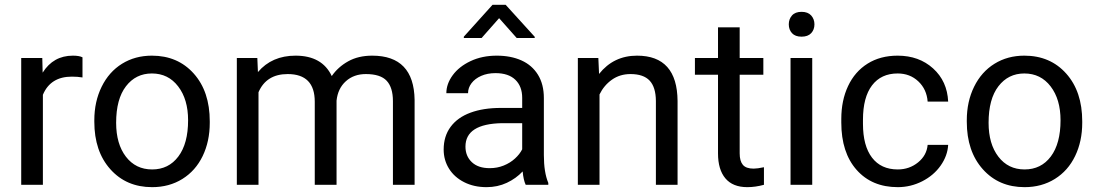

<svg xmlns="http://www.w3.org/2000/svg" viewBox="-20 -770 4574 800"><path d="M323.7 -447.3Q303.2 -450.7 279.3 -450.7Q190.4 -450.7 158.7 -375V0H68.4V-528.3H156.2L157.7 -467.3Q202.1 -538.1 283.7 -538.1Q310.1 -538.1 323.7 -531.2Z M373 -269Q373 -346.7 403.6 -408.7Q434.1 -470.7 488.5 -504.4Q543 -538.1 612.8 -538.1Q720.7 -538.1 787.4 -463.4Q854 -388.7 854 -264.6V-258.3Q854 -181.2 824.5 -119.9Q794.9 -58.6 740 -24.4Q685.1 9.8 613.8 9.8Q506.3 9.8 439.7 -64.9Q373 -139.6 373 -262.7ZM463.9 -258.3Q463.9 -170.4 504.6 -117.2Q545.4 -64 613.8 -64Q682.6 -64 723.1 -117.9Q763.7 -171.9 763.7 -269Q763.7 -356 722.4 -409.9Q681.2 -463.9 612.8 -463.9Q545.9 -463.9 504.9 -410.6Q463.9 -357.4 463.9 -258.3Z M1052.2 -528.3 1054.7 -469.7Q1112.8 -538.1 1211.4 -538.1Q1322.3 -538.1 1362.3 -453.1Q1388.7 -491.2 1430.9 -514.6Q1473.1 -538.1 1530.8 -538.1Q1704.6 -538.1 1707.5 -354V0H1617.2V-348.6Q1617.2 -405.3 1591.3 -433.3Q1565.4 -461.4 1504.4 -461.4Q1454.1 -461.4 1420.9 -431.4Q1387.7 -401.4 1382.3 -350.6V0H1291.5V-346.2Q1291.5 -461.4 1178.7 -461.4Q1089.8 -461.4 1057.1 -385.7V0H966.8V-528.3Z M2086.9 -750 2208 -616.7V-611.8H2132.8L2059.6 -694.3L1986.8 -611.8H1912.6V-617.2L2032.2 -750ZM2170.4 0Q2161.1 -19.5 2157.7 -55.7Q2130.4 -26.4 2091.8 -8.3Q2053.2 9.8 2007.3 9.8Q1954.6 9.8 1913.8 -11Q1873 -31.7 1850.8 -67.4Q1828.6 -103 1828.6 -147Q1828.6 -202.6 1857.7 -241.7Q1886.7 -280.8 1940.2 -300.5Q1993.7 -320.3 2066.4 -320.3H2155.8V-362.3Q2155.8 -410.2 2127.2 -437.7Q2098.6 -465.3 2044.4 -465.3Q2011.2 -465.3 1985.1 -453.9Q1959 -442.4 1944.6 -423.3Q1930.2 -404.3 1930.2 -381.8H1839.8Q1839.8 -420.4 1866.2 -456.5Q1892.6 -492.7 1940.7 -515.4Q1988.8 -538.1 2049.8 -538.1Q2108.4 -538.1 2152.6 -518.3Q2196.8 -498.5 2221.4 -458.7Q2246.1 -418.9 2246.1 -361.3V-124Q2246.1 -51.8 2264.6 -7.8V0ZM2155.8 -147.9V-256.8H2071.8Q1919.4 -253.9 1919.4 -159.2Q1919.4 -119.6 1945.8 -94.5Q1972.2 -69.3 2020.5 -69.3Q2051.8 -69.3 2078.9 -80.3Q2106 -91.3 2125.7 -109.4Q2145.5 -127.4 2155.8 -147.9Z M2473.1 -528.3 2476.1 -461.9Q2536.6 -538.1 2634.3 -538.1Q2801.8 -538.1 2803.2 -349.1V0H2712.9V-349.6Q2712.4 -406.7 2686.8 -434.1Q2661.1 -461.4 2606.9 -461.4Q2563 -461.4 2529.8 -438Q2496.6 -414.6 2478 -376.5V0H2387.7V-528.3Z M3062 -656.2V-528.3H3160.6V-458.5H3062V-130.9Q3062 -99.1 3075.2 -83.3Q3088.4 -67.4 3120.1 -67.4Q3135.7 -67.4 3163.1 -73.2V0Q3127.4 9.8 3093.8 9.8Q3033.2 9.8 3002.4 -26.9Q2971.7 -63.5 2971.7 -130.9V-458.5H2875.5V-528.3H2971.7V-656.2Z M3364.3 0H3273.9V-528.3H3364.3ZM3266.6 -668.5Q3266.6 -690.4 3280 -705.6Q3293.5 -720.7 3319.8 -720.7Q3346.2 -720.7 3359.9 -705.6Q3373.5 -690.4 3373.5 -668.5Q3373.5 -646.5 3359.9 -631.8Q3346.2 -617.2 3319.8 -617.2Q3293.5 -617.2 3280 -631.8Q3266.6 -646.5 3266.6 -668.5Z M3720.7 -64Q3769 -64 3805.2 -93.3Q3841.3 -122.6 3845.2 -166.5H3930.7Q3928.2 -121.1 3899.4 -80.1Q3870.6 -39.1 3822.5 -14.6Q3774.4 9.8 3720.7 9.8Q3612.8 9.8 3549.1 -62.3Q3485.4 -134.3 3485.4 -259.3V-274.4Q3485.4 -351.6 3513.7 -411.6Q3542 -471.7 3595 -504.9Q3647.9 -538.1 3720.2 -538.1Q3809.1 -538.1 3867.9 -484.9Q3926.8 -431.6 3930.7 -346.7H3845.2Q3841.3 -397.9 3806.4 -430.9Q3771.5 -463.9 3720.2 -463.9Q3651.4 -463.9 3613.5 -414.3Q3575.7 -364.7 3575.7 -271V-253.9Q3575.7 -162.6 3613.3 -113.3Q3650.9 -64 3720.7 -64Z M4008.3 -269Q4008.3 -346.7 4038.8 -408.7Q4069.3 -470.7 4123.8 -504.4Q4178.2 -538.1 4248 -538.1Q4356 -538.1 4422.6 -463.4Q4489.3 -388.7 4489.3 -264.6V-258.3Q4489.3 -181.2 4459.7 -119.9Q4430.2 -58.6 4375.2 -24.4Q4320.3 9.8 4249 9.8Q4141.6 9.8 4075 -64.9Q4008.3 -139.6 4008.3 -262.7ZM4099.1 -258.3Q4099.1 -170.4 4139.9 -117.2Q4180.7 -64 4249 -64Q4317.9 -64 4358.4 -117.9Q4398.9 -171.9 4398.9 -269Q4398.9 -356 4357.7 -409.9Q4316.4 -463.9 4248 -463.9Q4181.2 -463.9 4140.1 -410.6Q4099.1 -357.4 4099.1 -258.3Z"/></svg>

Font: Mardoto
Style: Regular
Weight: 400
Designer: Christian Robertson, Vahan Hovhannisyan
Foundry: Google
Version: Version 1.000